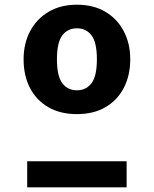

<svg xmlns="http://www.w3.org/2000/svg" viewBox="-20 -798 655 818"><path d="M307.7 -777.9Q378.5 -777.9 429.2 -747.7Q480 -717.4 507.4 -664.9Q534.9 -612.3 534.9 -545.6Q534.9 -476.4 507.4 -423.6Q480 -370.8 429.2 -341.3Q378.5 -311.8 307.7 -311.8Q236.9 -311.8 185.9 -341.3Q134.9 -370.8 107.7 -423.3Q80.5 -475.9 80.5 -545.6Q80.5 -611.8 107.9 -664.4Q135.4 -716.9 186.4 -747.4Q237.4 -777.9 307.7 -777.9ZM307.7 -677.4Q268.2 -677.4 245.4 -647.2Q222.6 -616.9 222.6 -545.6Q222.6 -473.8 245.4 -443.6Q268.2 -413.3 307.7 -413.3Q347.2 -413.3 370 -443.6Q392.8 -473.8 392.8 -545.6Q392.8 -616.9 370 -647.2Q347.2 -677.4 307.7 -677.4ZM519.5 -110.8V0H95.9V-110.8Z"/></svg>

Font: Fira Code
Style: Bold
Weight: 700
Monospace: yes
Designer: Carrois Corporate, Edenspiekermann AG, Nikita Prokopov
Foundry: Carrois Corporate, Edenspiekermann AG, Nikita Prokopov
Version: Version 6.000; ttfautohint (v1.8.2) -l 8 -r 50 -G 200 -x 14 